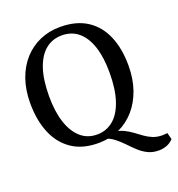

<svg xmlns="http://www.w3.org/2000/svg" viewBox="-162 -884 1107 1197"><g transform="rotate(-20 392.0 -285.0)"><path d="M687.5 183Q646 183 614.2 167Q582.5 151 556.2 126.2Q530 101.5 505 75.2Q480 49 452.2 27.8Q424.5 6.5 389.5 -2L456.5 -23.5Q495 -19.5 524 -5.8Q553 8 577.5 26.2Q602 44.5 626 61.8Q650 79 677.2 90.2Q704.5 101.5 740 101.5Q753 101.5 760.2 100.5Q767.5 99.5 773 99L784.5 143Q765.5 164 740.2 173.5Q715 183 687.5 183ZM355 11Q247 12.5 175.2 -35.8Q103.5 -84 68.2 -170Q33 -256 33 -367.5Q33 -455.5 58 -526.5Q83 -597.5 128.5 -647.8Q174 -698 235.5 -724.8Q297 -751.5 370 -751.5Q476.5 -751.5 547.5 -705.5Q618.5 -659.5 654 -576Q689.5 -492.5 689.5 -380Q689.5 -292.5 664.8 -221Q640 -149.5 595 -98Q550 -46.5 488.8 -18.2Q427.5 10 355 11ZM359.5 -42Q421 -42 467 -80Q513 -118 538.2 -193.2Q563.5 -268.5 563.5 -380Q563.5 -480.5 540 -551.8Q516.5 -623 471.5 -660.8Q426.5 -698.5 362 -698.5Q300.5 -698.5 255 -662.2Q209.5 -626 184 -552.5Q158.5 -479 158.5 -367.5Q158.5 -267 182.2 -194.2Q206 -121.5 250.8 -81.8Q295.5 -42 359.5 -42Z"/></g></svg>

Font: Merriweather 20pt Medium
Style: Regular
Weight: 500
Version: Version 2.100